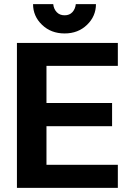

<svg xmlns="http://www.w3.org/2000/svg" viewBox="-20 -910 625 930"><path d="M62 0V-702.1H550.8V-590.8H205.1V-411.1H522.9V-298.8H205.1V-111.8H550.8V0ZM293 -748Q227.1 -748 183.6 -789.8Q140.1 -831.5 140.1 -890.1H237.8Q240.2 -866.7 254.6 -851.3Q269 -835.9 293 -835.9Q316.9 -835.9 330.8 -851.3Q344.7 -866.7 347.2 -890.1H444.8Q444.8 -831.5 401.6 -789.8Q358.4 -748 293 -748Z"/></svg>

Font: LT Superior
Style: Bold
Weight: 400
Designer: Daniel Lyons
Foundry: LyonsType
Version: Version 1.000